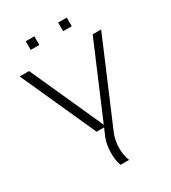

<svg xmlns="http://www.w3.org/2000/svg" viewBox="-214 -809 997 1119"><g transform="rotate(-30 284.5 -250.0)"><path d="M360 -642H418V-700H360ZM142 -642H200V-700H142ZM236 -37H286.4L263 18C253.1 41.4 246.8 78.3 246.8 115.3C246.8 145.9 251.1 176.6 261 200H318C307 174.1 302 143.9 302 114.1C302 78.6 309 43.9 320 18L557 -540H500L292.5 -51.4L72 -540H9Z"/></g></svg>

Font: Resamitz
Style: Regular
Weight: 500
Designer: gluk
Foundry: gluk
Version: Version 0.047